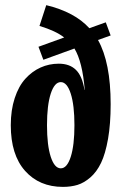

<svg xmlns="http://www.w3.org/2000/svg" viewBox="-20 -710 485 748"><path d="M225.1 18.1Q133.3 18.1 77.6 -44.4Q22 -106.9 22 -222.2Q22 -281.2 37.4 -327.9Q52.7 -374.5 78.9 -403.3Q105 -432.1 138.2 -447Q171.4 -461.9 209 -461.9Q251 -461.9 275.6 -438Q300.3 -414.1 309.1 -359.9H310.1Q301.3 -469.2 270 -521L148.9 -477.1L129.9 -527.8L230 -564Q197.3 -589.8 133.8 -608.9L160.2 -689.9Q271 -663.1 328.1 -600.1L392.1 -623L411.1 -571.8L361.8 -554.2Q411.1 -466.3 411.1 -304.2Q411.1 -227.1 400.9 -168.9Q390.6 -110.8 373.8 -75.7Q356.9 -40.5 332.3 -19Q307.6 2.4 282 10.3Q256.3 18.1 225.1 18.1ZM177.7 -99.1Q192.4 -54.2 216.8 -54.2Q241.2 -54.2 255.6 -99.1Q270 -144 270 -222.2Q270 -300.3 255.6 -345.2Q241.2 -390.1 216.8 -390.1Q192.4 -390.1 177.7 -345.2Q163.1 -300.3 163.1 -222.2Q163.1 -144 177.7 -99.1Z"/></svg>

Font: Margherita Black
Style: Regular
Weight: 900
Designer: James Puckett
Foundry: Dunwich Type Founders
Version: Version 1.008;hotconv 1.0.109;makeotfexe 2.5.65596